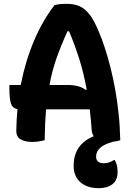

<svg xmlns="http://www.w3.org/2000/svg" viewBox="-20 -730 690 1001"><path d="M213 1Q197 5 180.5 7.5Q164 10 148 10Q111 10 87.5 -3.5Q64 -17 65 -51Q66 -106 71 -161Q44 -166 36.5 -192.5Q29 -219 29 -264V-287H88Q112 -410 157 -516.5Q202 -623 264 -703Q288 -710 327 -710Q367 -710 395 -697.5Q423 -685 446.5 -655Q470 -625 493 -570Q528 -489 556.5 -376Q585 -263 598 -140Q602 -106 604 -70Q606 -34 607 1Q590 7 569 9Q563 11 554 14Q520 24 500.5 42.5Q481 61 481 86Q481 121 521 121Q536 121 548 117Q560 113 573 105H579Q587 121 590 134.5Q593 148 593 167Q593 210 566 230.5Q539 251 495 251Q434 251 399 220Q364 189 364 134Q364 23 469 -20Q459 -33 458 -52Q454 -109 448 -160H220Q214 -88 213 1ZM332 -287Q394 -287 427 -261L432 -263Q416 -351 393 -423.5Q370 -496 340 -567H332Q299 -495 275.5 -429Q252 -363 238 -287Z"/></svg>

Font: Recursive Sn Csl St
Style: Bold
Weight: 700
Version: Version 1.079;hotconv 1.0.112;makeotfexe 2.5.65598; ttfautoh